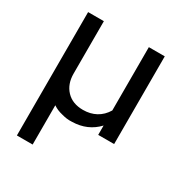

<svg xmlns="http://www.w3.org/2000/svg" viewBox="-167 -631 911 961"><g transform="rotate(30 288.5 -150.5)"><path d="M157 -507V-204Q157 -144 192 -107Q227 -70 288 -70Q330 -70 363 -88Q396 -106 417 -141V-507H509V0H417V-54Q360 7 271 9Q254 10 239.5 8Q225 6 211 2Q180 -5 157 -21V206H66V-507Z"/></g></svg>

Font: Rosa Sans
Style: Regular
Weight: 400
Designer: Pentagram / MCKL
Foundry: Pentagram / MCKL
Version: Version 1.005;September 16, 2019;FontCreator 11.5.0.2425 64-